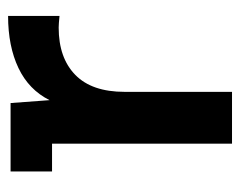

<svg xmlns="http://www.w3.org/2000/svg" viewBox="-78 -502 580 463"><g transform="rotate(-90 211.5 -270.0)"><path d="M405 -540V-416Q385 -418 377 -418Q304 -418 263 -378Q222 -338 222 -259V0H97V-434H30V-534H195L202 -440Q227 -490 279.5 -515Q332 -540 405 -540Z"/></g></svg>

Font: mBank SemiBold
Style: Regular
Weight: 600
Designer: Julieta Ulanovsky
Foundry: Julieta Ulanovsky
Version: Version 7.200